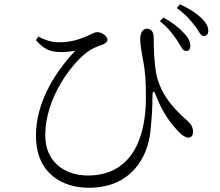

<svg xmlns="http://www.w3.org/2000/svg" viewBox="-20 -839 1040 908"><path d="M815 -652C834 -624 842 -599 859 -598C871 -597 879 -604 880 -619C881 -639 873 -659 849 -683C828 -707 799 -730 753 -756L736 -739C776 -707 796 -679 815 -652ZM898 -721C919 -696 927 -670 941 -669C955 -668 964 -676 965 -691C966 -711 956 -731 931 -755C908 -777 879 -796 831 -819L816 -801C859 -770 877 -748 898 -721ZM150 -649C189 -605 217 -595 258 -593C289 -592 313 -595 336 -599C230 -487 150 -345 150 -198C150 -15 279 49 400 49C599 49 677 -93 691 -214C699 -284 701 -345 701 -383C701 -412 708 -413 718 -386C751 -301 790 -252 826 -215C842 -197 860 -188 873 -188C887 -188 893 -203 893 -217C892 -242 880 -255 867 -267C824 -306 742 -377 719 -490C709 -544 707 -610 707 -660C707 -686 697 -703 676 -703C657 -704 643 -687 643 -652C643 -626 652 -583 656 -557C668 -498 670 -447 670 -376C670 -175 596 -9 395 -9C290 -9 194 -70 194 -199C194 -377 319 -533 379 -582C411 -610 443 -620 467 -629C483 -636 488 -643 488 -652C488 -666 464 -687 440 -687C428 -687 420 -681 388 -667C351 -651 312 -639 258 -639C225 -639 194 -649 161 -666Z"/></svg>

Font: Noto Serif TC Light
Style: Regular
Weight: 300
Designer: Ryoko NISHIZUKA 西塚涼子 (kana & ideographs); Frank Grießhammer (Latin, Greek & Cyrillic); Wenlong ZHANG 张文龙 (bopomofo); San
Foundry: Adobe
Version: Version 2.001;hotconv 1.1.0;makeotfexe 2.6.0